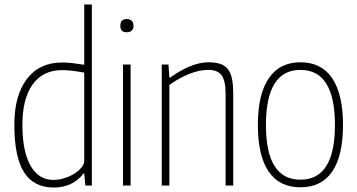

<svg xmlns="http://www.w3.org/2000/svg" viewBox="-20 -828 1595 857"><path d="M220 9Q130 9 87 -59.5Q44 -128 44 -271Q44 -402 100 -475.5Q156 -549 257 -549Q280 -549 302 -546.5Q324 -544 356 -539V-808H390V0H361L356 -54H353Q305 9 220 9ZM218 -25Q242 -25 266.5 -32.5Q291 -40 311 -52.5Q331 -65 343.5 -80Q356 -95 356 -110V-504Q321 -510 300 -512.5Q279 -515 257 -515Q172 -515 126 -451.5Q80 -388 80 -270Q80 -153 116 -89Q152 -25 218 -25Z M546 -684Q517 -684 517 -713Q517 -743 546 -743Q560 -743 568 -735Q576 -727 576 -713Q576 -699 568 -691.5Q560 -684 546 -684ZM529 -540H563V0H529Z M702 -540H732L736 -482H740Q784 -514 828 -532Q872 -550 910 -550Q941 -550 962.5 -543Q984 -536 997 -519.5Q1010 -503 1015.5 -476Q1021 -449 1021 -409V0H987V-409Q987 -467 969.5 -491.5Q952 -516 910 -516Q832 -516 736 -449V0H702Z M1321 8Q1227 8 1179 -62.5Q1131 -133 1131 -270Q1131 -407 1179.5 -478.5Q1228 -550 1321 -550Q1415 -550 1463 -478.5Q1511 -407 1511 -270Q1511 -133 1463 -62.5Q1415 8 1321 8ZM1321 -26Q1475 -26 1475 -270Q1475 -516 1321 -516Q1167 -516 1167 -270Q1167 -26 1321 -26Z"/></svg>

Font: Encode Sans Compressed
Style: Thin
Weight: 100
Designer: Pablo Impallari, Andres Torresi
Foundry: Pablo Impallari, Andres Torresi
Version: Version 1.000; ttfautohint (v1.00) -l 8 -r 50 -G 200 -x 14 -